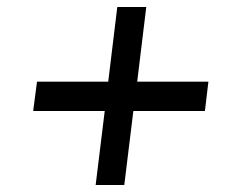

<svg xmlns="http://www.w3.org/2000/svg" viewBox="-20 -575 656 550"><path d="M577 -341H373L399 -555H316L290 -341H86L75 -257H280L254 -45H336L362 -257H567Z"/></svg>

Font: TPK Tissa Web SemiBold
Style: Italic
Weight: 600
Italic angle: -7°
Designer: Jacques Le Bailly, Suppakit Chalermlarp | Katatrad Co.,Ltd.
Foundry: Jacques Le Bailly, Cadson Demak Co.,Ltd.
Version: Version 5.000;Glyphs 3.1.2 (3151)